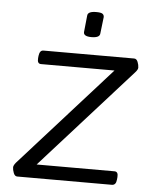

<svg xmlns="http://www.w3.org/2000/svg" viewBox="-51 -743 637 786"><g transform="rotate(5 267.5 -349.5)"><path d="M49 0Q39 0 34 -13Q29 -26 29 -36Q29 -44 39 -56L408 -467H106Q90 -467 92 -490L93 -500Q96 -523 111 -523H484Q494 -523 499 -510.5Q504 -498 504 -487Q504 -479 493 -467L124 -56H444Q460 -56 458 -33L457 -23Q455 0 438 0ZM302 -595Q269 -595 270 -613L277 -681Q278 -699 313 -699Q332 -699 338.5 -694.5Q345 -690 345 -681L337 -613Q336 -595 302 -595Z"/></g></svg>

Font: Asap Semi Expanded Semi Expanded Light
Style: Italic
Weight: 300
Width: 6
Italic angle: -6°
Designer: Pablo Cosgaya
Foundry: Omnibus-Type
Version: Version 3.001; ttfautohint (v1.8.4.7-5d5b)